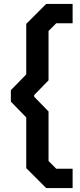

<svg xmlns="http://www.w3.org/2000/svg" viewBox="-20 -836 406 973"><path d="M113 16V-241L35 -321V-379L113 -459V-715L214 -816H348V-718H265L226 -679V-429L153 -354V-346L226 -271V-20L265 19H348V117H214Z"/></svg>

Font: Chakra Petch SemiBold
Style: Regular
Weight: 600
Designer: Katatrad Aksorn Co.,Ltd.
Foundry: Cadson Demak Co.,Ltd.
Version: Version 1.000; ttfautohint (v1.6)